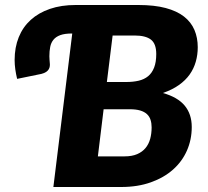

<svg xmlns="http://www.w3.org/2000/svg" viewBox="-20 -748 830 768"><path d="M193.5 0 269 -614H268Q239 -614 221.2 -607.5Q203.5 -601 193.8 -589Q184 -577 180.8 -560.2Q177.5 -543.5 177.5 -523Q177.5 -515 178.2 -507.8Q179 -500.5 179 -497.5Q180 -490.5 179.2 -483.8Q178.5 -477 175 -471Q171.5 -465 164.5 -460.2Q157.5 -455.5 146 -452.5L48.5 -432.5Q44 -451 41.2 -470.5Q38.5 -490 38.5 -508Q38.5 -558.5 55 -599.2Q71.5 -640 103 -668.5Q134.5 -697 179.8 -712.5Q225 -728 282.5 -728H533.5Q597.5 -728 642.5 -716Q687.5 -704 716 -681.8Q744.5 -659.5 757.8 -628.2Q771 -597 771 -559Q771 -529 763.2 -501.5Q755.5 -474 738.8 -450.2Q722 -426.5 695.5 -407.8Q669 -389 631.5 -376Q690.5 -359.5 718.8 -325.5Q747 -291.5 747 -240Q747 -189.5 727.8 -145.8Q708.5 -102 672.2 -69.8Q636 -37.5 583.5 -18.8Q531 0 465 0ZM394.5 -311 371.5 -122.5H478Q508 -122.5 528.8 -131.5Q549.5 -140.5 562.2 -156Q575 -171.5 580.8 -192.8Q586.5 -214 586.5 -238.5Q586.5 -255 582.2 -268.5Q578 -282 567.8 -291.5Q557.5 -301 540.8 -306Q524 -311 499 -311ZM407.5 -420H485Q512.5 -420 534.8 -425.2Q557 -430.5 572.5 -443.2Q588 -456 596.5 -477.8Q605 -499.5 605 -532Q605 -573 583.8 -589.5Q562.5 -606 518 -606H430.5Z"/></svg>

Font: Lato Black
Style: Italic
Weight: 900
Italic angle: -7°
Designer: Lukasz Dziedzic
Foundry: tyPoland Lukasz Dziedzic
Version: Version 2.007; 2014-02-27